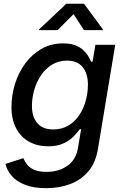

<svg xmlns="http://www.w3.org/2000/svg" viewBox="-20 -777 652 1012"><path d="M223.1 214.8Q158.2 214.8 113.3 197.5Q68.4 180.2 42.5 150.9Q16.6 121.6 8.8 86.9L103 56.6Q109.4 73.2 122.3 89.8Q135.3 106.4 159.7 117.7Q184.1 128.9 225.1 128.9Q289.6 128.9 335.2 96.9Q380.9 64.9 391.1 2L407.7 -96.2L399.4 -94.7Q385.3 -74.7 364 -54.2Q342.8 -33.7 311.3 -19.8Q279.8 -5.9 234.4 -5.9Q176.8 -5.9 133.3 -30Q89.8 -54.2 65.2 -100.6Q40.5 -147 40.5 -212.9Q40.5 -275.4 59.1 -335Q77.6 -394.5 113 -442.6Q148.4 -490.7 198.7 -519.5Q249 -548.3 312.5 -548.3Q349.6 -548.3 375.2 -538.8Q400.9 -529.3 417.7 -513.9Q434.6 -498.5 444.6 -481.9Q454.6 -465.3 460.4 -451.2L468.3 -452.6L482.9 -541H587.4L496.1 8.8Q483.9 81.5 445.1 127Q406.2 172.4 348.6 193.6Q291 214.8 223.1 214.8ZM260.3 -94.7Q306.6 -94.7 341.1 -115.7Q375.5 -136.7 398.2 -170.9Q420.9 -205.1 432.1 -246.8Q443.4 -288.6 443.4 -330.6Q443.4 -388.7 415.8 -423.1Q388.2 -457.5 333 -457.5Q289.1 -457.5 254.6 -436.5Q220.2 -415.5 196.5 -380.6Q172.9 -345.7 160.6 -303.5Q148.4 -261.2 148.4 -218.3Q148.4 -161.1 176.8 -127.9Q205.1 -94.7 260.3 -94.7ZM283.7 -618.2H184.6L185.5 -621.6L329.6 -757.3H422.9L522.9 -621.6L522 -618.2H422.4L367.7 -702.6Z"/></svg>

Font: Inter 17pt Medium
Style: Italic
Weight: 500
Italic angle: -9.3988°
Version: Version 4.001;git-66647c0bb